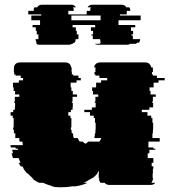

<svg xmlns="http://www.w3.org/2000/svg" viewBox="-20 -785 719 815"><path d="M632 -414H615V-399H619V-384H641V-374H629V-354H626V-349H630V-329H614V-319H582V-309H606V-294H622V-284H627V-264H630V-234H629V-219H627V-199H658V-184H610V-159H631V-154H639V-149H614V-134H607V-114H631V-94H624V-79H631V-69H629V-49H628V-29H630V-24H629Q627 -14 622 -9H639Q633 0 619 0H444Q432 0 424 -9H407Q402 -14 400 -24H401V-29H399V-49H400V-60Q397 -54 392 -49H394Q384 -37 373 -29H371Q370 -28 368 -27Q366 -26 364 -24H362Q349 -15 335 -9H352Q328 2 300 6H287Q275 8 262.5 9Q250 10 236 10Q226 10 216 9Q206 8 195 6H208Q184 1 163 -9H146Q131 -16 120 -24H123Q122 -26 120 -27Q118 -28 116 -29H118Q113 -34 107.5 -39Q102 -44 97 -49H95Q91 -54 87 -59Q83 -64 79 -69H81Q80 -71 78 -74Q76 -77 74 -79H67Q66 -83 63.5 -86.5Q61 -90 59 -94H67Q62 -105 59 -114H35Q34 -119 32 -124Q30 -129 29 -134H35L32 -149H57Q56 -151 56 -154H47Q47 -157 46 -159H26Q25 -161 25 -164Q25 -167 24 -169H77Q76 -173 76 -176.5Q76 -180 75 -184H63Q62 -188 62 -191.5Q62 -195 62 -199H45V-219H39V-234H36V-244H38V-284H34V-294H25V-309H36V-319H43V-329H44V-349H40V-354H43V-374H62V-384H44V-399H38V-414H35V-434H60V-444H78V-454H68V-464H46V-469H40V-479H39V-493Q39 -495 39.5 -496.5Q40 -498 40 -499H39Q43 -520 65 -520H256Q279 -520 282 -499H284V-479H285V-469H291V-464H313V-454H323V-444H305V-434H280V-414H283V-399H289V-384H307V-374H288V-354H285V-349H289V-329H288V-319H281V-309H270V-294H279V-284H283V-244H281V-234H284V-224Q284 -221 285 -219H290Q290 -208 293 -199H310Q313 -191 318 -184H331Q336 -178 343 -175Q350 -178 354 -184H402Q407 -191 410 -199H380Q383 -208 383 -219H385V-234H386V-264H383V-284H378V-294H362V-309H338V-319H370V-329H386V-349H382V-354H385V-374H397V-384H375V-399H371V-414H388V-434H409V-444H435V-454H402V-464H385V-469H381V-479H385V-493Q385 -497 386 -499H379Q384 -520 406 -520H596Q617 -520 622 -499H628Q629 -497 629 -493V-479H625V-469H629V-464H646V-454H679V-444H653V-434H632ZM577 -699H483V-679H554V-669H536V-654H545V-639H538V-634H544V-619H575V-618Q575 -611 570 -604H563Q559 -600 557 -599H533Q528 -595 520 -595H396Q387 -595 383 -599H407Q404 -601 402 -604H409Q405 -609 405 -618V-619H374V-634H368V-639H375V-654H366V-669H384V-679H288V-669H302V-654H306V-639H313V-619H301V-618Q301 -609 297 -604H293Q292 -603 291 -601.5Q290 -600 288 -599H285Q280 -595 271 -595H147Q139 -595 134 -599H137Q134 -601 132 -604H136Q131 -611 131 -618V-619H143V-639H136V-654H132V-669H118V-679H150V-699H113V-719H155V-724H100V-739H123V-742Q123 -750 126 -754H138Q144 -765 158 -765H282Q296 -765 302 -754H290Q293 -750 293 -742V-739H270V-724H348V-739H363V-742Q363 -750 366 -754H352Q358 -765 372 -765H496Q510 -765 516 -754H529Q533 -748 533 -742V-739H518V-724H489V-719H577ZM407 -699V-719H283V-699Z"/></svg>

Font: Rubik Glitch
Style: Regular
Weight: 400
Designer: Hubert and Fischer, NaN
Foundry: Hubert and Fischer, NaN
Version: Version 2.200